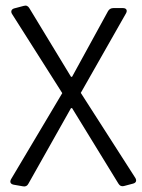

<svg xmlns="http://www.w3.org/2000/svg" viewBox="-20 -489 510 688"><path d="M29.3 172.9 62.5 178.7C71.3 180.7 78.1 176.8 82 168.9L234.4 -101.6H238.3L404.3 168.9C409.2 176.8 415 179.7 423.8 177.7L457 168.9C467.8 166 470.7 158.2 464.8 148.4L269.5 -156.2L431.6 -441.4C437.5 -452.1 432.6 -460 420.9 -460H385.7C377.9 -460 371.1 -456.1 367.2 -449.2L238.3 -213.9H234.4L85 -460C80.1 -467.8 74.2 -470.7 64.5 -467.8L31.2 -459C20.5 -456.1 17.6 -447.3 23.4 -438.5L203.1 -155.3L19.5 153.3C13.7 164.1 18.6 170.9 29.3 172.9Z"/></svg>

Font: Ed Sans Neue Light
Style: Regular
Weight: 300
Designer: Stephen Hutchings
Version: Version 1.004;PS 001.004;hotconv 1.0.88;makeotf.lib2.5.64775